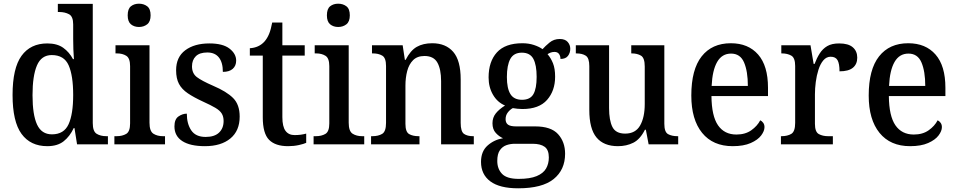

<svg xmlns="http://www.w3.org/2000/svg" viewBox="-20 -781 5180 1039"><path d="M236 10Q145 10 96.5 -56.5Q48 -123 48 -267Q48 -412 96.5 -479Q145 -546 236 -546Q289 -546 322 -522.5Q355 -499 375 -461H380Q378 -485 377 -514.5Q376 -544 376 -570V-649Q376 -692 353.5 -704Q331 -716 301 -716H293V-760H482V-115Q482 -70 503 -57Q524 -44 556 -44H564V0H397L383 -88H379Q358 -43 324.5 -16.5Q291 10 236 10ZM261 -54Q326 -54 351 -108.5Q376 -163 376 -267Q376 -372 351.5 -427.5Q327 -483 260 -483Q204 -483 180 -427Q156 -371 156 -266Q156 -160 180.5 -107Q205 -54 261 -54Z M732 -635Q706 -635 688.5 -649.5Q671 -664 671 -698Q671 -733 688.5 -747Q706 -761 732 -761Q758 -761 776.5 -747Q795 -733 795 -698Q795 -664 776.5 -649.5Q758 -635 732 -635ZM599 0V-44H611Q642 -44 663 -56.5Q684 -69 684 -113V-423Q684 -466 663.5 -479Q643 -492 613 -492H605V-536H789V-117Q789 -71 810 -57.5Q831 -44 862 -44H873V0Z M1089 10Q1009 10 966.5 -17.5Q924 -45 924 -97Q924 -136 946 -151Q968 -166 991 -166Q991 -111 1015 -75.5Q1039 -40 1093 -40Q1141 -40 1165.5 -63.5Q1190 -87 1190 -126Q1190 -150 1180 -166.5Q1170 -183 1145.5 -197.5Q1121 -212 1079 -231Q1029 -254 996.5 -276Q964 -298 948.5 -327Q933 -356 933 -401Q933 -472 982.5 -509Q1032 -546 1113 -546Q1186 -546 1222 -518Q1258 -490 1258 -453Q1258 -425 1239.5 -408.5Q1221 -392 1186 -392Q1186 -443 1164.5 -470Q1143 -497 1102 -497Q1060 -497 1039.5 -476.5Q1019 -456 1019 -422Q1019 -384 1045 -364Q1071 -344 1133 -317Q1206 -286 1241.5 -250.5Q1277 -215 1277 -150Q1277 -73 1226.5 -31.5Q1176 10 1089 10Z M1539 10Q1470 10 1436 -24.5Q1402 -59 1402 -146V-480H1332V-520Q1381 -523 1411 -556Q1426 -573 1436 -597Q1446 -621 1453 -659H1508V-536H1629V-480H1508V-147Q1508 -96 1525 -73Q1542 -50 1574 -50Q1592 -50 1607 -52Q1622 -54 1637 -58V-8Q1624 -2 1597 4Q1570 10 1539 10Z M1810 -635Q1784 -635 1766.5 -649.5Q1749 -664 1749 -698Q1749 -733 1766.5 -747Q1784 -761 1810 -761Q1836 -761 1854.5 -747Q1873 -733 1873 -698Q1873 -664 1854.5 -649.5Q1836 -635 1810 -635ZM1677 0V-44H1689Q1720 -44 1741 -56.5Q1762 -69 1762 -113V-423Q1762 -466 1741.5 -479Q1721 -492 1691 -492H1683V-536H1867V-117Q1867 -71 1888 -57.5Q1909 -44 1940 -44H1951V0Z M1988 0V-44H1995Q2027 -44 2048 -56.5Q2069 -69 2069 -116V-424Q2069 -468 2048.5 -480Q2028 -492 1998 -492H1993V-536H2159L2171 -457H2175Q2201 -508 2235.5 -527.5Q2270 -547 2319 -547Q2392 -547 2432.5 -500.5Q2473 -454 2473 -351V-116Q2473 -69 2491 -56.5Q2509 -44 2540 -44H2544V0H2367V-342Q2367 -406 2347 -442Q2327 -478 2277 -478Q2238 -478 2215.5 -455.5Q2193 -433 2183.5 -396.5Q2174 -360 2174 -318V-111Q2174 -67 2194 -55.5Q2214 -44 2245 -44H2250V0Z M2784 238Q2684 238 2633.5 200.5Q2583 163 2583 95Q2583 38 2618.5 6.5Q2654 -25 2702 -33Q2681 -42 2663 -61.5Q2645 -81 2645 -114Q2645 -145 2663 -167.5Q2681 -190 2713 -210Q2672 -227 2648 -268Q2624 -309 2624 -362Q2624 -448 2669 -497.5Q2714 -547 2807 -547Q2841 -547 2869.5 -537.5Q2898 -528 2916 -515Q2930 -531 2953.5 -550.5Q2977 -570 3009 -570Q3038 -570 3052 -554Q3066 -538 3066 -517Q3066 -495 3053.5 -478.5Q3041 -462 3013 -462Q3013 -478 3005 -489Q2997 -500 2981 -500Q2969 -500 2960 -496.5Q2951 -493 2943 -488Q2961 -467 2972.5 -438.5Q2984 -410 2984 -366Q2984 -290 2940.5 -240.5Q2897 -191 2807 -191Q2796 -191 2780 -192.5Q2764 -194 2755 -196Q2740 -188 2728 -172.5Q2716 -157 2716 -136Q2716 -116 2729 -106.5Q2742 -97 2773 -97H2876Q2962 -97 3000 -55Q3038 -13 3038 51Q3038 138 2976 188Q2914 238 2784 238ZM2805 -241Q2849 -241 2866.5 -271.5Q2884 -302 2884 -365Q2884 -430 2866 -463Q2848 -496 2804 -496Q2760 -496 2741.5 -462Q2723 -428 2723 -364Q2723 -303 2742 -272Q2761 -241 2805 -241ZM2787 187Q2848 187 2884 172Q2920 157 2935 131Q2950 105 2950 71Q2950 30 2927.5 13.5Q2905 -3 2862 -3H2766Q2742 -3 2720.5 4.5Q2699 12 2685 32Q2671 52 2671 90Q2671 133 2697 160Q2723 187 2787 187Z M3324 10Q3247 10 3208 -37Q3169 -84 3169 -186V-423Q3169 -467 3150 -479.5Q3131 -492 3099 -492H3096V-536H3276V-196Q3276 -130 3294 -94Q3312 -58 3363 -58Q3419 -58 3444 -102Q3469 -146 3469 -218V-421Q3469 -468 3448.5 -480Q3428 -492 3399 -492H3396V-536H3575V-111Q3575 -66 3595.5 -55Q3616 -44 3646 -44H3650V0H3490L3475 -79H3470Q3444 -27 3407 -8.5Q3370 10 3324 10Z M3945 10Q3838 10 3779.5 -62Q3721 -134 3721 -264Q3721 -405 3777 -476Q3833 -547 3935 -547Q4029 -547 4082.5 -486Q4136 -425 4136 -306V-261H3830Q3831 -153 3865.5 -103Q3900 -53 3965 -53Q4013 -53 4045.5 -76Q4078 -99 4094 -130Q4103 -126 4110 -116.5Q4117 -107 4117 -93Q4117 -72 4099 -48Q4081 -24 4042.5 -7Q4004 10 3945 10ZM4027 -316Q4027 -395 4006.5 -443Q3986 -491 3936 -491Q3887 -491 3861 -446Q3835 -401 3831 -316Z M4206 0V-44H4209Q4241 -44 4262 -56.5Q4283 -69 4283 -116V-424Q4283 -468 4262 -480Q4241 -492 4211 -492H4208V-536H4366L4383 -435H4388Q4400 -467 4416 -492Q4432 -517 4456.5 -531.5Q4481 -546 4521 -546Q4571 -546 4595 -525Q4619 -504 4619 -469Q4619 -434 4595.5 -414.5Q4572 -395 4523 -395Q4523 -436 4512.5 -455Q4502 -474 4475 -474Q4452 -474 4435.5 -454.5Q4419 -435 4409 -403.5Q4399 -372 4394.5 -337Q4390 -302 4390 -271V-111Q4390 -67 4411 -55.5Q4432 -44 4461 -44H4487V0Z M4905 10Q4798 10 4739.5 -62Q4681 -134 4681 -264Q4681 -405 4737 -476Q4793 -547 4895 -547Q4989 -547 5042.5 -486Q5096 -425 5096 -306V-261H4790Q4791 -153 4825.5 -103Q4860 -53 4925 -53Q4973 -53 5005.5 -76Q5038 -99 5054 -130Q5063 -126 5070 -116.5Q5077 -107 5077 -93Q5077 -72 5059 -48Q5041 -24 5002.5 -7Q4964 10 4905 10ZM4987 -316Q4987 -395 4966.5 -443Q4946 -491 4896 -491Q4847 -491 4821 -446Q4795 -401 4791 -316Z"/></svg>

Font: Noto Serif Sinhala SemiCondensed Medium
Style: Regular
Weight: 500
Width: 4
Designer: Jelle Bosma - Monotype Design Team
Foundry: Monotype Imaging Inc.
Version: Version 2.007; ttfautohint (v1.8.4.7-5d5b)